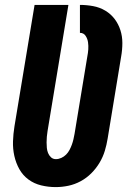

<svg xmlns="http://www.w3.org/2000/svg" viewBox="-20 -755 540 783"><path d="M207 8Q177 8 148 1Q119 -6 96 -23Q73 -40 59 -65Q45 -90 38.5 -119Q32 -148 33 -178.5Q34 -209 39 -240L121 -735H259L174 -221Q172 -209 171 -197.5Q170 -186 170 -174.5Q170 -163 171 -152Q172 -141 176 -131Q180 -121 188 -113.5Q196 -106 208 -106Q219 -106 230 -111Q241 -116 249.5 -124.5Q258 -133 263.5 -143.5Q269 -154 273 -165Q277 -176 279.5 -187Q282 -198 284 -209L336 -524Q339 -539 340 -553.5Q341 -568 339 -582.5Q337 -597 329 -609Q321 -621 306 -621V-735Q333 -735 360 -730Q387 -725 409.5 -711.5Q432 -698 447.5 -677.5Q463 -657 471 -632Q479 -607 479 -579.5Q479 -552 474 -524L419 -190Q415 -165 407.5 -140Q400 -115 386 -91.5Q372 -68 352.5 -48.5Q333 -29 309 -16Q285 -3 259 2.5Q233 8 207 8Z"/></svg>

Font: Iosevka Term Curly Heavy
Style: Italic
Weight: 900
Italic angle: -9°
Designer: Belleve Invis
Foundry: Belleve Invis
Version: Version 32.3.0